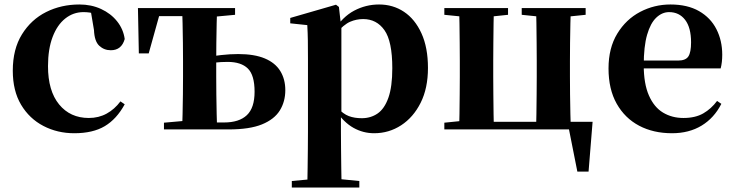

<svg xmlns="http://www.w3.org/2000/svg" viewBox="-20 -577 3275 856"><path d="M311 17Q236 17 173.5 -15.5Q111 -48 74 -110Q37 -172 37 -262Q37 -358 78 -424Q119 -490 186 -523.5Q253 -557 334 -557Q387 -557 430.5 -537Q474 -517 502 -482Q530 -447 536 -403Q522 -353 474 -353Q444 -353 422.5 -373Q401 -393 399 -443L383 -538L455 -493Q427 -509 403 -516Q379 -523 352 -523Q307 -523 271 -494.5Q235 -466 214.5 -412Q194 -358 194 -282Q194 -172 243.5 -111.5Q293 -51 376 -51Q420 -51 455.5 -70.5Q491 -90 517 -125L536 -112Q500 -46 447 -14.5Q394 17 311 17Z M870 0V-31H979Q1046 -31 1080.5 -63.5Q1115 -96 1115 -168Q1115 -242 1085 -271.5Q1055 -301 995 -301Q965 -301 939 -298Q913 -295 887 -289V-320Q926 -327 965.5 -331.5Q1005 -336 1042 -336Q1114 -336 1160.5 -316.5Q1207 -297 1229.5 -260.5Q1252 -224 1252 -175Q1252 -124 1227.5 -84.5Q1203 -45 1148 -22.5Q1093 0 999 0ZM792 0Q793 -26 794 -68Q795 -110 795.5 -156Q796 -202 796 -236V-305Q796 -339 795.5 -385Q795 -431 794 -473.5Q793 -516 792 -541H948Q947 -516 946 -473.5Q945 -431 944.5 -385Q944 -339 944 -305V-236Q944 -202 944.5 -156Q945 -110 946 -68Q947 -26 948 0ZM599 -339 595 -541H872V-505H628L699 -540L643 -339ZM711 0V-30L835 -41H870V0ZM872 -500V-541H1028V-511L910 -500Z M1281 259V230L1389 220H1480L1582 230V259ZM1350 259Q1351 215 1351.5 171.5Q1352 128 1352.5 86.5Q1353 45 1353 10V-314Q1353 -364 1352.5 -396.5Q1352 -429 1350 -465L1274 -473V-497L1478 -556L1491 -546L1500 -467L1502 -462V-75L1500 -61V10Q1500 44 1500.5 85.5Q1501 127 1501.5 171Q1502 215 1503 259ZM1648 17Q1599 17 1556 -7Q1513 -31 1477 -84H1465L1485 -96Q1510 -69 1535 -59.5Q1560 -50 1593 -50Q1633 -50 1663.5 -71Q1694 -92 1711.5 -141Q1729 -190 1729 -273Q1729 -393 1694 -442.5Q1659 -492 1599 -492Q1569 -492 1541 -480Q1513 -468 1477 -427L1462 -441H1469Q1507 -502 1559 -529.5Q1611 -557 1670 -557Q1732 -557 1781 -524.5Q1830 -492 1859 -428.5Q1888 -365 1888 -274Q1888 -184 1855.5 -119Q1823 -54 1768.5 -18.5Q1714 17 1648 17Z M2026 0Q2028 -26 2028.5 -68Q2029 -110 2029.5 -156Q2030 -202 2030 -236V-305Q2030 -339 2029.5 -385Q2029 -431 2028.5 -473.5Q2028 -516 2026 -541H2182Q2181 -516 2180.5 -473.5Q2180 -431 2179.5 -385Q2179 -339 2179 -305V-236Q2179 -202 2179.5 -156Q2180 -110 2180.5 -68Q2181 -26 2182 0ZM2370 0Q2371 -26 2371.5 -68Q2372 -110 2372.5 -156Q2373 -202 2373 -236V-305Q2373 -339 2372.5 -385Q2372 -431 2371.5 -473.5Q2371 -516 2370 -541H2525Q2524 -516 2523 -473.5Q2522 -431 2521.5 -385Q2521 -339 2521 -305V-236Q2521 -202 2521.5 -156Q2522 -110 2523 -68Q2524 -26 2525 0ZM2554 188 2510 -34 2563 0H2104V-34H2622L2604 188ZM1961 -511V-541H2245V-511L2140 -500H2070ZM2306 -511V-541H2591V-511L2484 -500H2413ZM1961 0V-30L2070 -41H2104V0Z M2976 17Q2893 17 2829.5 -16.5Q2766 -50 2729.5 -114.5Q2693 -179 2693 -272Q2693 -363 2732 -427Q2771 -491 2834 -524Q2897 -557 2969 -557Q3045 -557 3096.5 -527.5Q3148 -498 3174 -447Q3200 -396 3200 -333Q3200 -299 3193 -272H2757V-307H3003Q3037 -307 3049 -325.5Q3061 -344 3061 -388Q3061 -454 3034.5 -488.5Q3008 -523 2963 -523Q2932 -523 2906 -498.5Q2880 -474 2865 -422Q2850 -370 2850 -286Q2850 -204 2873 -151.5Q2896 -99 2936 -75Q2976 -51 3027 -51Q3080 -51 3115.5 -71.5Q3151 -92 3177 -127L3196 -114Q3164 -51 3108 -17Q3052 17 2976 17Z"/></svg>

Font: Noto Serif JP ExtraBold
Style: Regular
Weight: 800
Designer: Ryoko NISHIZUKA 西塚涼子 (kana & ideographs); Frank Grießhammer (Latin, Greek & Cyrillic); Wenlong ZHANG 张文龙 (bopomofo); San
Foundry: Adobe
Version: Version 2.003-H1;hotconv 1.1.1;makeotfexe 2.6.0